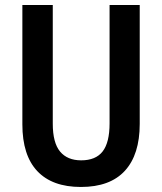

<svg xmlns="http://www.w3.org/2000/svg" viewBox="-20 -734 645 764"><path d="M536 -241Q536 -119 477 -54.5Q418 10 302 10Q188 10 128.5 -53Q69 -116 69 -239V-714H190V-242Q190 -166 219 -131Q248 -96 303 -96Q361 -96 388.5 -131.5Q416 -167 416 -243V-714H536Z"/></svg>

Font: Noto Sans Hebrew Condensed SemiBold
Style: Regular
Weight: 600
Width: 3
Designer: Monotype Design Team
Foundry: Monotype Imaging Inc.
Version: Version 2.004; ttfautohint (v1.8.4.7-5d5b)